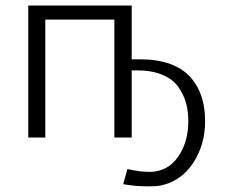

<svg xmlns="http://www.w3.org/2000/svg" viewBox="-20 -492 814 687"><path d="M81.1 0V-472.2H451.2V-279.8H480Q606 -279.8 664.1 -212.9Q713.9 -154.8 713.9 -58.1Q713.9 26.9 670.4 92Q627 157.2 554.2 171.9Q539.1 174.8 509.8 174.8H506.8Q463.9 174.8 420.9 167L436 112.8Q477.1 122.6 514.2 123Q579.1 123 616.5 70.1Q653.8 17.1 653.8 -58.1Q653.8 -94.2 645.5 -124Q637.2 -153.8 617.7 -181.4Q598.1 -209 560.5 -224.6Q522.9 -240.2 470.2 -240.2H451.2V0H389.2V-421.9H142.1V0Z"/></svg>

Font: CMU Bright
Style: Roman
Weight: 500
Version: Version 0.7.0